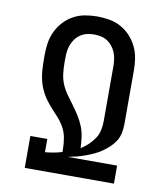

<svg xmlns="http://www.w3.org/2000/svg" viewBox="-83 -813 766 882"><g transform="rotate(10 300.0 -371.5)"><path d="M92 0V-149H171V-87Q191 -89 211 -92.5Q231 -96 250 -102V-113Q250 -141 245 -168.5Q240 -196 226 -219.5Q212 -243 193 -263Q174 -283 156 -304Q138 -325 124.5 -349Q111 -373 103.5 -399.5Q96 -426 94 -453.5Q92 -481 92 -508V-529Q92 -557 96.5 -585Q101 -613 113.5 -638.5Q126 -664 145.5 -685Q165 -706 190 -719.5Q215 -733 243.5 -738Q272 -743 300 -743Q328 -743 356.5 -738Q385 -733 410 -719.5Q435 -706 454.5 -685Q474 -664 486.5 -638.5Q499 -613 503.5 -585Q508 -557 508 -529V-275Q508 -255 503.5 -234.5Q499 -214 488 -197Q477 -180 462 -166Q447 -152 430 -140.5Q413 -129 394.5 -120.5Q376 -112 356.5 -105Q337 -98 317.5 -93Q298 -88 278 -84H508V0ZM329 -134Q347 -145 363 -160Q379 -175 391 -193Q403 -211 407.5 -232Q412 -253 412 -275V-529Q412 -545 410 -561Q408 -577 402 -592.5Q396 -608 386 -621Q376 -634 362.5 -643Q349 -652 332.5 -655.5Q316 -659 300 -659Q284 -659 268 -655.5Q252 -652 238 -643Q224 -634 214 -621Q204 -608 198 -592.5Q192 -577 190 -561Q188 -545 188 -529V-508Q188 -483 191 -457Q194 -431 204 -407.5Q214 -384 229 -363.5Q244 -343 259 -322.5Q274 -302 288 -280Q302 -258 311.5 -234.5Q321 -211 324.5 -185.5Q328 -160 329 -134Z"/></g></svg>

Font: Iosevka HT Medium Extended
Style: Regular
Weight: 500
Width: 7
Monospace: yes
Designer: Belleve Invis
Foundry: Belleve Invis
Version: Version 32.3.0; ttfautohint (v1.8.4)